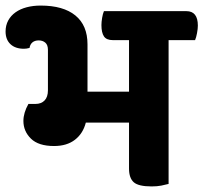

<svg xmlns="http://www.w3.org/2000/svg" viewBox="-43 -658 730 689"><path d="M562 -514V2Q551 5 536 8Q521 11 501 11Q454 11 437 -4Q420 -19 420 -53V-218H265Q255 -179 226 -156.5Q197 -134 151 -134Q95 -134 68 -160.5Q41 -187 41 -224Q41 -253 59 -285H84Q105 -285 117 -297.5Q129 -310 129 -334V-479Q129 -497 119.5 -505Q110 -513 96 -513Q82 -513 73.5 -506Q65 -499 63 -486Q52 -483 43 -483Q12 -483 -5.5 -499.5Q-23 -516 -23 -545Q-23 -567 -13.5 -584.5Q-4 -602 13 -614Q30 -626 53 -632Q76 -638 103 -638Q184 -638 227.5 -602.5Q271 -567 271 -499V-329H420V-514H362Q339 -514 330 -527.5Q321 -541 321 -568Q321 -579 323.5 -594Q326 -609 330 -618H626Q667 -618 667 -566Q667 -555 664 -539Q661 -523 657 -514Z"/></svg>

Font: Baloo 2
Style: Bold
Weight: 700
Designer: Sarang Kulkarni and Ek Type
Foundry: Ek Type
Version: Version 1.640;hotconv 1.0.111;makeotfexe 2.5.65597; ttfautoh